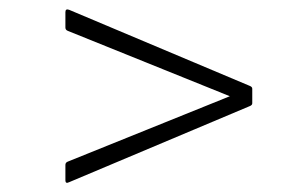

<svg xmlns="http://www.w3.org/2000/svg" viewBox="-20 -506 640 411"><path d="M128 -116Q120 -112 120 -120V-153Q120 -158 125 -160L472 -300L125 -440Q120 -442 120 -447V-480Q120 -488 128 -485L515 -322Q520 -320 520 -316V-285Q520 -281 515 -279Z"/></svg>

Font: Sofia Sans ExtraLight
Style: Italic
Weight: 250
Italic angle: -9°
Version: Version 4.100-B